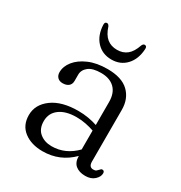

<svg xmlns="http://www.w3.org/2000/svg" viewBox="-160 -774 845 898"><g transform="rotate(30 263.0 -325.0)"><path d="M58 -104Q58 -161 109.2 -198.8Q160.5 -236.5 249.5 -236.5Q277.5 -236.5 304 -232Q330.5 -227.5 352.5 -220V-344Q352.5 -392.5 326.2 -418Q300 -443.5 253 -443.5Q207.5 -443.5 185.5 -425.8Q163.5 -408 163.5 -383V-349Q163.5 -331 151.8 -321.2Q140 -311.5 120 -311.5Q102 -311.5 92 -322Q82 -332.5 82 -349.5Q82 -381 104.8 -409.5Q127.5 -438 169.5 -456.2Q211.5 -474.5 270 -474.5Q347 -474.5 384.8 -438.2Q422.5 -402 422.5 -342V-63Q422.5 -33.5 446 -33.5Q457 -33.5 462 -37.8Q467 -42 471 -46.5Q474 -50 476.8 -52.5Q479.5 -55 483.5 -55Q495.5 -55 495.5 -41Q495.5 -22.5 477.2 -5.8Q459 11 428 11Q395 11 375.5 -5.2Q356 -21.5 356 -55Q290.5 11 197.5 11Q136.5 11 97.2 -19Q58 -49 58 -104ZM132.5 -114.5Q132.5 -73 158.2 -51.8Q184 -30.5 222.5 -30.5Q296.5 -30.5 352.5 -88V-190Q331 -197.5 307.2 -202.2Q283.5 -207 257 -207Q199 -207 165.8 -182.2Q132.5 -157.5 132.5 -114.5ZM262 -574Q294 -574 315.8 -591.8Q337.5 -609.5 350.5 -648.5Q355.5 -659.5 363.5 -659.5Q376 -659.5 375 -643Q372 -587.5 341.2 -554.5Q310.5 -521.5 262 -521.5Q213 -521.5 182 -554.5Q151 -587.5 148.5 -643Q147.5 -659.5 160 -659.5Q168 -659.5 173 -648.5Q185.5 -609.5 207.5 -591.8Q229.5 -574 262 -574Z"/></g></svg>

Font: Fraunces 9pt Soft Light
Style: Regular
Weight: 300
Version: Version 1.000;[0bf87f6ff]